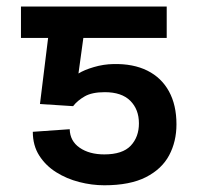

<svg xmlns="http://www.w3.org/2000/svg" viewBox="-20 -548 593 577"><path d="M199.7 -229 100.1 -235.4 136.2 -528.3H481V-434.1H230.5L215.8 -327.1Q232.9 -337.9 262 -346.4Q291 -355 320.8 -355.5Q380.4 -356.9 422.9 -335.7Q465.3 -314.5 487.8 -273.4Q510.3 -232.4 510.3 -174.3Q510.3 -122.6 488.3 -81.3Q466.3 -40 418.5 -15.6Q370.6 8.8 293.5 8.8Q255.9 8.8 218 -1Q180.2 -10.7 148.7 -30.5Q117.2 -50.3 97.9 -80.6Q78.6 -110.8 78.6 -151.9L189.5 -159.7Q190.4 -124 219.5 -104Q248.5 -84 293.5 -84Q348.1 -84 372.8 -110.1Q397.5 -136.2 397.5 -177.2Q397.5 -219.2 371.6 -245.1Q345.7 -271 294.9 -271Q256.3 -271 234.4 -258.3Q212.4 -245.6 199.7 -229ZM192.4 -528.3V-434.1H43V-528.3Z"/></svg>

Font: Inter 28pt Medium
Style: Regular
Weight: 500
Designer: Rasmus Andersson
Foundry: rsms
Version: Version 4.001;git-66647c0bb